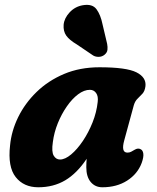

<svg xmlns="http://www.w3.org/2000/svg" viewBox="-20 -760 647 792"><path d="M492.5 -181Q478.5 -130.5 505.5 -130.5Q514.5 -130.5 520.5 -133.8Q526.5 -137 535 -142Q549.5 -151 561 -144Q569.5 -139.5 571.2 -125.8Q573 -112 564.5 -88Q547.5 -42.5 504.5 -15Q461.5 12.5 402 12.5Q372.5 12.5 354.2 -9.2Q336 -31 336 -70Q336 -88.5 337.5 -105Q297.5 -45 249 -16.2Q200.5 12.5 138 12.5Q78 12.5 44.8 -29.5Q11.5 -71.5 21.5 -160Q27 -219.5 55 -276.8Q83 -334 130.8 -380.5Q178.5 -427 244 -454.8Q309.5 -482.5 390.5 -482.5Q501 -482.5 542.5 -461.8Q584 -441 580 -404.5Q577.5 -384.5 567.8 -373.8Q558 -363 547.5 -353Q537 -343 532 -326ZM198 -174Q192 -134 201.5 -118Q211 -102 227.5 -102Q248.5 -102 273.5 -123Q298.5 -144 321.8 -178.5Q345 -213 361.8 -255Q378.5 -297 383 -339.5Q386 -363 376.5 -376.2Q367 -389.5 351 -389.5Q327 -389.5 302.2 -371Q277.5 -352.5 255.8 -321.2Q234 -290 218.5 -251.8Q203 -213.5 198 -174ZM403 -659.5 422 -579Q424.5 -566 423.2 -554.5Q422 -543 411 -534Q401 -526 388 -525.5Q375 -525 364.5 -531L296.5 -577Q266 -595 253.2 -613.2Q240.5 -631.5 242.5 -658Q245 -685 267.2 -709Q289.5 -733 322 -738.5Q361 -745 378 -722Q395 -699 403 -659.5Z"/></svg>

Font: Fraunces 9pt SuperSoft
Style: Bold Italic
Weight: 700
Italic angle: -16°
Version: Version 1.000;[b76b70a41]